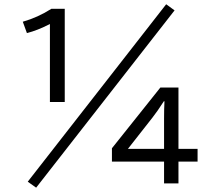

<svg xmlns="http://www.w3.org/2000/svg" viewBox="-20 -826 1040 892"><path d="M211.9 -352.1V-714.4Q152.8 -684.1 105 -672.4L85.9 -725.1Q156.2 -745.1 218.8 -785.2H280.8V-352.1ZM752 -806.2 791 -777.8 147.9 45.9 108.9 18.1ZM725.1 -419.4H809.1V-134.3H897.9V-75.2H809.1V25.9H742.2V-75.2H500V-137.2ZM742.2 -134.3V-275.4Q742.2 -319.8 744.1 -355.5H741.2Q710 -307.1 688 -279.3L574.2 -134.3Z"/></svg>

Font: FORM UDPGothic
Style: Regular
Weight: 400
Foundry: Pronama LLC
Version: Version 1.05101